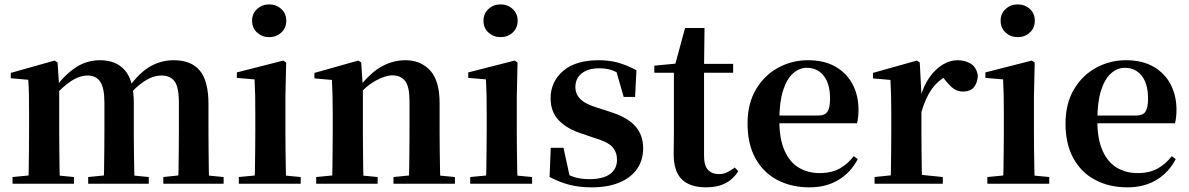

<svg xmlns="http://www.w3.org/2000/svg" viewBox="-20 -821 5314 858"><path d="M36 0V-29.9L141.6 -40.2H204.7L310.6 -29.9V0ZM106.2 0Q107.9 -25.5 108.4 -67.4Q108.9 -109.4 109.4 -154.8Q109.9 -200.3 109.9 -234.8V-311.2Q109.9 -360.7 109.4 -394.1Q108.9 -427.5 106.2 -464.5L28.1 -471.4V-495.2L224.2 -550.4L237.2 -541.7L244.6 -431V-428V-234.8Q244.6 -200.3 245.1 -154.8Q245.6 -109.4 246.1 -67.4Q246.6 -25.5 247.6 0ZM374.1 0V-29.9L476.5 -40.2H540.6L644.8 -29.9V0ZM442.9 0Q444.6 -25.5 445.1 -66.9Q445.6 -108.4 446.1 -153.8Q446.6 -199.3 446.6 -234.8V-362.5Q446.6 -428.5 427.7 -456Q408.7 -483.5 371.4 -483.5Q334.1 -483.5 293.6 -455.9Q253.1 -428.3 213.2 -379.4L208 -425.7H224.3Q268.5 -486.3 317.8 -519.1Q367.1 -551.9 427.1 -551.9Q500.1 -551.9 539 -505.8Q577.9 -459.6 577.9 -360.5V-234.8Q577.9 -199.3 578.4 -153.8Q578.9 -108.4 579.7 -66.9Q580.6 -25.5 581.6 0ZM709.8 0V-29.9L807.8 -40.2H873.8L979.3 -29.9V0ZM776.1 0Q777.4 -25.5 777.9 -66.9Q778.4 -108.4 778.9 -153.8Q779.4 -199.3 779.4 -234.8V-362.5Q779.4 -432 759.9 -457.7Q740.5 -483.5 702.1 -483.5Q665.1 -483.5 626.4 -459Q587.7 -434.5 545 -382.8L538.1 -433.9H557.7Q603.1 -496.4 651.5 -524.2Q700 -551.9 755.9 -551.9Q834.8 -551.9 873.2 -505.2Q911.6 -458.4 911.6 -357V-234.8Q911.6 -199.3 912.1 -153.8Q912.6 -108.4 913.1 -66.9Q913.6 -25.5 914.6 0Z M1047.2 0V-29.9L1153.8 -40.2H1215.8L1323.8 -29.9V0ZM1117.6 0Q1118.6 -25.5 1119.3 -67.4Q1119.9 -109.4 1120.4 -154.8Q1120.9 -200.3 1120.9 -234.8V-308Q1120.9 -358.3 1120.3 -394.3Q1119.6 -430.4 1117.6 -466.2L1038.5 -472.9V-497.4L1246.1 -550.4L1258.8 -541.7L1255.4 -387.9V-234.8Q1255.4 -200.3 1255.9 -154.8Q1256.4 -109.4 1257.2 -67.4Q1258.1 -25.5 1259.1 0ZM1182.8 -655Q1151.6 -655 1129 -675.4Q1106.5 -695.9 1106.5 -728.8Q1106.5 -760.3 1129 -780.9Q1151.6 -801.4 1182.8 -801.4Q1214.5 -801.4 1236.9 -780.9Q1259.3 -760.3 1259.3 -728.8Q1259.3 -695.9 1236.9 -675.4Q1214.5 -655 1182.8 -655Z M1393 0V-29.9L1498.6 -40.2H1561.7L1667.6 -29.9V0ZM1463.2 0Q1464.9 -25.5 1465.4 -67.4Q1465.9 -109.4 1466.4 -154.8Q1466.9 -200.3 1466.9 -234.8V-310.2Q1466.9 -360 1466 -393.7Q1465.2 -427.5 1463.2 -463.8L1385.1 -470.7V-495.2L1581.2 -550.4L1594.2 -541.7L1601.6 -428V-425.6V-234.8Q1601.6 -200.3 1602.1 -154.8Q1602.6 -109.4 1603.1 -67.4Q1603.6 -25.5 1604.6 0ZM1738.3 0V-29.9L1842.2 -40.2H1904.8L2012.9 -29.9V0ZM1807 0Q1808 -25.5 1808.5 -66.9Q1809 -108.4 1809.5 -153.8Q1810 -199.3 1810 -234.8V-369.8Q1810 -433.2 1790.6 -458.7Q1771.2 -484.2 1733.2 -484.2Q1702.6 -484.2 1658.8 -460.5Q1615.1 -436.8 1569.5 -383.3L1564.6 -425.7H1579.9Q1636.1 -497.3 1686.7 -524.6Q1737.3 -551.9 1791.5 -551.9Q1860.6 -551.9 1902.5 -505.8Q1944.5 -459.6 1944.5 -360.5V-234.8Q1944.5 -199.3 1945 -153.8Q1945.5 -108.4 1946.3 -66.9Q1947.2 -25.5 1948.2 0Z M2081.2 0V-29.9L2187.8 -40.2H2249.8L2357.8 -29.9V0ZM2151.6 0Q2152.6 -25.5 2153.3 -67.4Q2153.9 -109.4 2154.4 -154.8Q2154.9 -200.3 2154.9 -234.8V-308Q2154.9 -358.3 2154.3 -394.3Q2153.6 -430.4 2151.6 -466.2L2072.5 -472.9V-497.4L2280.1 -550.4L2292.8 -541.7L2289.4 -387.9V-234.8Q2289.4 -200.3 2289.9 -154.8Q2290.4 -109.4 2291.2 -67.4Q2292.1 -25.5 2293.1 0ZM2216.8 -655Q2185.6 -655 2163 -675.4Q2140.5 -695.9 2140.5 -728.8Q2140.5 -760.3 2163 -780.9Q2185.6 -801.4 2216.8 -801.4Q2248.5 -801.4 2270.9 -780.9Q2293.3 -760.3 2293.3 -728.8Q2293.3 -695.9 2270.9 -675.4Q2248.5 -655 2216.8 -655Z M2623.3 16.2Q2568.6 16.2 2523.7 4.5Q2478.8 -7.2 2435.9 -30.3L2441.2 -160.4H2498.1L2528.6 -20.6L2480.6 -26V-62Q2512.7 -41.1 2542.9 -30.7Q2573.2 -20.4 2613.8 -20.4Q2674.1 -20.4 2705.7 -43Q2737.2 -65.7 2737.2 -107.2Q2737.2 -140.9 2716.7 -164Q2696.1 -187.1 2635.5 -204.9L2579.7 -223.9Q2514.9 -244.5 2477.7 -282.6Q2440.5 -320.7 2440.5 -382Q2440.5 -455.6 2496.2 -503.8Q2551.9 -551.9 2655.2 -551.9Q2703.5 -551.9 2742.9 -540.7Q2782.2 -529.5 2824.1 -507.2L2818.1 -387.7H2767.1L2728.6 -521.5L2771 -507.8V-477Q2740.7 -497.5 2716.1 -506.7Q2691.5 -515.8 2657.8 -515.8Q2608 -515.8 2579.6 -493.1Q2551.2 -470.4 2551.2 -431.8Q2551.2 -401.6 2572.6 -379.1Q2593.9 -356.6 2650.8 -339.1L2706.9 -321.1Q2784.8 -296.3 2819.4 -256.6Q2854.1 -217 2854.1 -158.3Q2854.1 -105.4 2826.8 -66.1Q2799.4 -26.7 2748 -5.3Q2696.6 16.2 2623.3 16.2Z M3059.4 -496.1V-535.7H3256.2V-496.1ZM3135.1 16.2Q3063.7 16.2 3027.1 -19.3Q2990.5 -54.8 2990.5 -131.7Q2990.5 -159.8 2991 -182.4Q2991.5 -205 2991.5 -234.7V-496.1H2904V-527.5L3013.7 -538L2995.1 -525.2L3041.5 -695.8H3128.3L3126.2 -519.3V-508.7V-123.8Q3126.2 -81.6 3143.7 -62.3Q3161.2 -43 3192.3 -43Q3212.4 -43 3228 -50.4Q3243.7 -57.9 3263.7 -72.5L3279.2 -56Q3257.7 -21.1 3222.3 -2.5Q3186.9 16.2 3135.1 16.2Z M3597.2 16.2Q3516.8 16.2 3454.2 -16.5Q3391.6 -49.1 3356.1 -113Q3320.6 -176.9 3320.6 -268.8Q3320.6 -358.8 3358.6 -422.2Q3396.5 -485.7 3458.2 -518.8Q3519.9 -551.9 3590.4 -551.9Q3664.1 -551.9 3714.5 -522.5Q3764.8 -493.1 3790.6 -443.2Q3816.4 -393.3 3816.4 -330.9Q3816.4 -296.1 3809.7 -270.2H3379.1V-304.6H3634.4Q3666.5 -304.6 3677.9 -322.2Q3689.3 -339.8 3689.3 -380.4Q3689.3 -446.3 3661.2 -482.2Q3633.1 -518 3585.1 -518Q3551.7 -518 3523.6 -492.9Q3495.6 -467.8 3479.1 -416Q3462.7 -364.1 3462.7 -282.7Q3462.7 -200.5 3485.9 -148.2Q3509 -95.8 3549.8 -71.7Q3590.5 -47.5 3642.4 -47.5Q3695.4 -47.5 3731.9 -67.7Q3768.3 -87.9 3795.2 -123.2L3813.1 -109.9Q3781.6 -49.8 3726.7 -16.8Q3671.7 16.2 3597.2 16.2Z M3888.2 0V-29.9L3996.3 -41.2H4082.8L4193.2 -29.9V0ZM3959.2 0Q3960.9 -25.5 3961.4 -67.4Q3961.9 -109.4 3962.4 -154.8Q3962.9 -200.3 3962.9 -234.8V-310.2Q3962.9 -360.7 3962 -394.1Q3961.2 -427.5 3959.2 -463.8L3881.1 -470.7V-495.2L4077.2 -550.4L4090.2 -541.7L4097.6 -398.7V-397.7V-234.8Q4097.6 -200.3 4098.1 -154.8Q4098.6 -109.4 4099.1 -67.4Q4099.6 -25.5 4100.6 0ZM4097.4 -320.2 4064.3 -380.9H4091.4Q4106 -435.6 4132.6 -473.9Q4159.3 -512.2 4192.4 -532.1Q4225.5 -551.9 4258.6 -551.9Q4292.2 -551.9 4317.4 -536.8Q4342.7 -521.7 4349.7 -484.5Q4348.9 -453.2 4333.2 -432.6Q4317.4 -411.9 4283.2 -411.9Q4258.5 -411.9 4240.2 -425.8Q4222 -439.6 4202.8 -464.4L4179.8 -490.9L4216.4 -485.1Q4173.5 -463.1 4145.2 -424.7Q4116.9 -386.2 4097.4 -320.2Z M4392.2 0V-29.9L4498.8 -40.2H4560.8L4668.8 -29.9V0ZM4462.6 0Q4463.6 -25.5 4464.3 -67.4Q4464.9 -109.4 4465.4 -154.8Q4465.9 -200.3 4465.9 -234.8V-308Q4465.9 -358.3 4465.3 -394.3Q4464.6 -430.4 4462.6 -466.2L4383.5 -472.9V-497.4L4591.1 -550.4L4603.8 -541.7L4600.4 -387.9V-234.8Q4600.4 -200.3 4600.9 -154.8Q4601.4 -109.4 4602.2 -67.4Q4603.1 -25.5 4604.1 0ZM4527.8 -655Q4496.6 -655 4474 -675.4Q4451.5 -695.9 4451.5 -728.8Q4451.5 -760.3 4474 -780.9Q4496.6 -801.4 4527.8 -801.4Q4559.5 -801.4 4581.9 -780.9Q4604.3 -760.3 4604.3 -728.8Q4604.3 -695.9 4581.9 -675.4Q4559.5 -655 4527.8 -655Z M5018.2 16.2Q4937.8 16.2 4875.2 -16.5Q4812.6 -49.1 4777.1 -113Q4741.6 -176.9 4741.6 -268.8Q4741.6 -358.8 4779.6 -422.2Q4817.5 -485.7 4879.2 -518.8Q4940.9 -551.9 5011.4 -551.9Q5085.1 -551.9 5135.5 -522.5Q5185.8 -493.1 5211.6 -443.2Q5237.4 -393.3 5237.4 -330.9Q5237.4 -296.1 5230.7 -270.2H4800.1V-304.6H5055.4Q5087.5 -304.6 5098.9 -322.2Q5110.3 -339.8 5110.3 -380.4Q5110.3 -446.3 5082.2 -482.2Q5054.1 -518 5006.1 -518Q4972.7 -518 4944.6 -492.9Q4916.6 -467.8 4900.1 -416Q4883.7 -364.1 4883.7 -282.7Q4883.7 -200.5 4906.9 -148.2Q4930 -95.8 4970.8 -71.7Q5011.5 -47.5 5063.4 -47.5Q5116.4 -47.5 5152.9 -67.7Q5189.3 -87.9 5216.2 -123.2L5234.1 -109.9Q5202.6 -49.8 5147.7 -16.8Q5092.7 16.2 5018.2 16.2Z"/></svg>

Font: Noto Serif SC
Style: Regular
Weight: 200
Designer: Ryoko NISHIZUKA 西塚涼子 (kana & ideographs); Frank Grießhammer (Latin, Greek & Cyrillic); Wenlong ZHANG 张文龙 (bopomofo); San
Foundry: Adobe
Version: Version 2.001;hotconv 1.1.0;makeotfexe 2.6.0